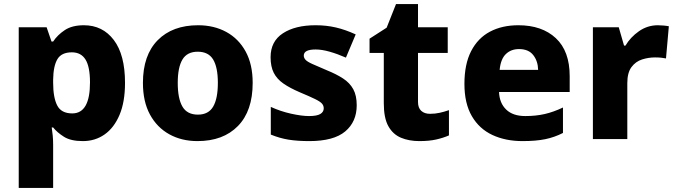

<svg xmlns="http://www.w3.org/2000/svg" viewBox="-20 -683 3321 943"><path d="M392 -559Q484 -559 539 -486.5Q594 -414 594 -276Q594 -182 567 -118.5Q540 -55 493.5 -22.5Q447 10 387 10Q328 10 294.5 -11Q261 -32 241 -57H234Q237 -38 239 -17Q241 4 241 28V240H72V-549H209L233 -479H241Q262 -511 298 -535Q334 -559 392 -559ZM333 -426Q282 -426 262 -392.5Q242 -359 241 -292V-277Q241 -204 261 -165Q281 -126 335 -126Q422 -126 422 -278Q422 -355 400 -390.5Q378 -426 333 -426Z M1221 -276Q1221 -138 1148.5 -64Q1076 10 950 10Q872 10 811.5 -23.5Q751 -57 716.5 -120.5Q682 -184 682 -276Q682 -412 754.5 -485.5Q827 -559 953 -559Q1031 -559 1091.5 -526Q1152 -493 1186.5 -430Q1221 -367 1221 -276ZM853 -276Q853 -199 876 -159.5Q899 -120 952 -120Q1004 -120 1027 -159.5Q1050 -199 1050 -276Q1050 -352 1027 -390.5Q1004 -429 951 -429Q899 -429 876 -390.5Q853 -352 853 -276Z M1732 -166Q1732 -85 1675.5 -37.5Q1619 10 1499 10Q1441 10 1397.5 3Q1354 -4 1310 -22V-158Q1358 -136 1410 -124.5Q1462 -113 1498 -113Q1536 -113 1553 -123Q1570 -133 1570 -151Q1570 -164 1561.5 -174Q1553 -184 1527.5 -196.5Q1502 -209 1452 -230Q1403 -251 1371.5 -273Q1340 -295 1324.5 -325.5Q1309 -356 1309 -402Q1309 -480 1369.5 -519.5Q1430 -559 1530 -559Q1583 -559 1630 -548Q1677 -537 1727 -514L1679 -400Q1638 -418 1599.5 -429Q1561 -440 1530 -440Q1472 -440 1472 -410Q1472 -399 1480.5 -389.5Q1489 -380 1513.5 -369Q1538 -358 1585 -338Q1632 -319 1665 -297.5Q1698 -276 1715 -245Q1732 -214 1732 -166Z M2092 -124Q2117 -124 2139.5 -129Q2162 -134 2185 -142V-18Q2158 -6 2123 2Q2088 10 2040 10Q1989 10 1949.5 -6.5Q1910 -23 1887.5 -63Q1865 -103 1865 -176V-423H1795V-493L1879 -547L1925 -663H2033V-549H2179V-423H2033V-182Q2033 -153 2049 -138.5Q2065 -124 2092 -124Z M2526 -559Q2642 -559 2710 -495.5Q2778 -432 2778 -309V-231H2431Q2433 -177 2466 -145Q2499 -113 2560 -113Q2612 -113 2655.5 -123Q2699 -133 2745 -155V-30Q2704 -9 2658.5 0.5Q2613 10 2546 10Q2463 10 2398.5 -20Q2334 -50 2297.5 -112.5Q2261 -175 2261 -271Q2261 -368 2294 -432Q2327 -496 2386.5 -527.5Q2446 -559 2526 -559ZM2529 -442Q2490 -442 2464.5 -417.5Q2439 -393 2434 -340H2623Q2622 -383 2599 -412.5Q2576 -442 2529 -442Z M3211 -559Q3224 -559 3240 -557.5Q3256 -556 3265 -554L3251 -396Q3242 -398 3228 -399.5Q3214 -401 3197 -401Q3165 -401 3133.5 -391Q3102 -381 3081.5 -353.5Q3061 -326 3061 -275V0H2892V-549H3019L3045 -459H3052Q3076 -500 3118 -529.5Q3160 -559 3211 -559Z"/></svg>

Font: Noto Sans ExtraBold
Style: Regular
Weight: 800
Designer: Monotype Design Team
Foundry: Monotype Imaging Inc.
Version: Version 2.007